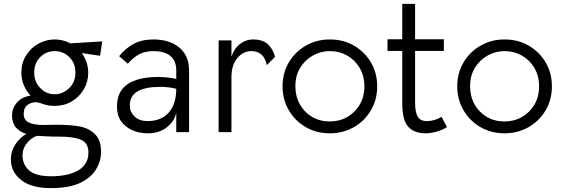

<svg xmlns="http://www.w3.org/2000/svg" viewBox="-20 -680 2898 988"><path d="M500 101Q500 149 474 192Q448 235 391.5 261.5Q335 288 241 288Q141 288 88.5 246Q36 204 36 141Q36 99 57.5 65Q79 31 115 9Q82 -1 62 -24Q42 -47 42 -86Q42 -123 67 -152Q92 -181 137 -188Q115 -212 102.5 -242Q90 -272 90 -306Q90 -356 114 -394.5Q138 -433 177.5 -455Q217 -477 261 -477Q304 -477 342 -457L506 -467L495 -393L401 -407Q416 -386 425 -360Q434 -334 434 -306Q434 -259 411 -220Q388 -181 349 -158Q310 -135 261 -135Q242 -135 226 -138Q210 -141 186 -150Q179 -152 171 -153.5Q163 -155 154 -153Q135 -151 118.5 -137.5Q102 -124 102 -94Q102 -62 128.5 -49.5Q155 -37 202 -37L273 -38Q344 -38 392 -29Q440 -19 470 11.5Q500 42 500 101ZM261 -195Q303 -195 335.5 -226Q368 -257 368 -306Q368 -356 336.5 -386.5Q305 -417 261 -417Q218 -417 187 -386Q156 -355 156 -306Q156 -259 187 -227Q218 -195 261 -195ZM96 117Q95 165 129 196Q163 227 242 227Q331 227 383 196.5Q435 166 435 105Q435 56 397.5 39.5Q360 23 285 23H252Q229 22 208.5 21Q188 20 170 19Q141 29 118.5 56.5Q96 84 96 117Z M740 6Q698 6 662 -9.5Q626 -25 604 -55Q582 -85 582 -130Q582 -187 608.5 -220.5Q635 -254 682.5 -269Q730 -284 792 -284Q842 -284 887 -274V-317Q887 -368 856.5 -392.5Q826 -417 769 -417Q727 -417 696 -400.5Q665 -384 638 -352L593 -391Q623 -429 665.5 -453Q708 -477 769 -477Q852 -477 902.5 -435.5Q953 -394 953 -317V0H887V-99Q877 -55 838 -24.5Q799 6 740 6ZM740 -57Q809 -57 848 -100.5Q887 -144 887 -223Q850 -233 805 -233Q728 -233 688 -210Q648 -187 648 -137Q648 -105 672 -81Q696 -57 740 -57Z M1105 0V-472H1171V-388Q1185 -431 1215.5 -454Q1246 -477 1281 -477Q1334 -477 1360.5 -450.5Q1387 -424 1395 -387L1353 -345Q1345 -383 1324.5 -400Q1304 -417 1274 -417Q1232 -417 1201.5 -381.5Q1171 -346 1171 -282V0Z M1677 6Q1609 6 1554 -25.5Q1499 -57 1466.5 -112Q1434 -167 1434 -236Q1434 -304 1466 -358.5Q1498 -413 1553.5 -445Q1609 -477 1677 -477Q1747 -477 1802 -445Q1857 -413 1889 -358.5Q1921 -304 1921 -236Q1921 -167 1888.5 -112Q1856 -57 1800.5 -25.5Q1745 6 1677 6ZM1677 -55Q1727 -55 1767 -78Q1807 -101 1831 -141.5Q1855 -182 1855 -236Q1855 -290 1830.5 -331Q1806 -372 1766 -394.5Q1726 -417 1677 -417Q1631 -417 1590.5 -394.5Q1550 -372 1525 -331.5Q1500 -291 1500 -236Q1500 -184 1523 -143Q1546 -102 1586 -78.5Q1626 -55 1677 -55Z M2171 6Q2111 6 2080.5 -28Q2050 -62 2050 -146V-418H1974V-478H2050V-660H2116V-478H2264V-418H2116V-151Q2116 -103 2129.5 -80Q2143 -57 2175 -57Q2218 -57 2252 -79L2280 -26Q2259 -12 2228 -3Q2197 6 2171 6Z M2576 6Q2508 6 2453 -25.5Q2398 -57 2365.5 -112Q2333 -167 2333 -236Q2333 -304 2365 -358.5Q2397 -413 2452.5 -445Q2508 -477 2576 -477Q2646 -477 2701 -445Q2756 -413 2788 -358.5Q2820 -304 2820 -236Q2820 -167 2787.5 -112Q2755 -57 2699.5 -25.5Q2644 6 2576 6ZM2576 -55Q2626 -55 2666 -78Q2706 -101 2730 -141.5Q2754 -182 2754 -236Q2754 -290 2729.5 -331Q2705 -372 2665 -394.5Q2625 -417 2576 -417Q2530 -417 2489.5 -394.5Q2449 -372 2424 -331.5Q2399 -291 2399 -236Q2399 -184 2422 -143Q2445 -102 2485 -78.5Q2525 -55 2576 -55Z"/></svg>

Font: Lil Grotesk
Style: Regular
Weight: 400
Designer: Bastien Sozeau
Foundry: NBR — Bastien Sozeau
Version: Version 4.002; ttfautohint (v1.8.4.7-5d5b)